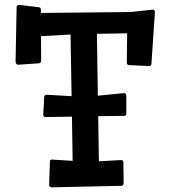

<svg xmlns="http://www.w3.org/2000/svg" viewBox="-20 -782 707 800"><path d="M55.2 -512.2Q46.9 -513.2 44.9 -523.9L49.3 -752.9Q49.3 -761.7 60.5 -761.7L140.6 -752Q150.4 -752 150.4 -740.7V-728L524.9 -731.9L614.7 -741.7Q625.5 -741.7 625.5 -731L610.8 -514.6Q609.9 -506.8 601.6 -506.8L518.1 -510.7Q512.2 -511.7 510.5 -513.9Q508.8 -516.1 508.3 -522.5L509.8 -643.1L383.8 -641.1L387.7 -383.3L495.6 -394Q506.3 -394 506.3 -382.3V-308.6Q506.3 -299.3 497.1 -299.3L389.2 -297.9L392.1 -109.9L486.3 -115.2Q494.1 -113.3 494.1 -106L495.1 -19.5Q494.1 -7.8 486.3 -7.8L196.3 -1.5Q185.5 -1.5 184.6 -11.2L188 -107.9Q188 -117.2 195.8 -117.2L282.7 -111.8L279.8 -295.9L168.9 -294.4Q161.1 -294.4 160.2 -303.7L164.1 -377.4Q164.6 -387.2 176.3 -387.2L278.3 -381.3L273.9 -638.2L150.9 -631.3L151.4 -527.8Q150.9 -518.6 139.6 -518.1Z"/></svg>

Font: Wellfleet
Style: Regular
Weight: 400
Designer: Riccardo De Franceschi
Foundry: Riccardo De Franceschi
Version: Version 1.002